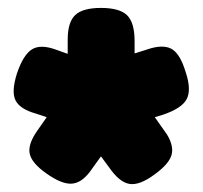

<svg xmlns="http://www.w3.org/2000/svg" viewBox="-20 -721 512 485"><path d="M235 -701Q282 -701 301 -682.5Q320 -664 320 -617V-586L361 -599Q397 -609 416.5 -595.5Q436 -582 449 -539Q464 -494 451.5 -470.5Q439 -447 391 -431L371 -425L402 -381Q420 -351 413 -328.5Q406 -306 370 -280Q332 -252 306.5 -256.5Q281 -261 255 -299L235 -326L207 -287Q185 -258 160 -257Q135 -256 97 -283Q60 -309 55 -333Q50 -357 75 -392L98 -425L71 -434Q31 -445 19.5 -467Q8 -489 23 -536Q39 -583 61 -596.5Q83 -610 123 -595L151 -585V-621Q151 -665 170 -683Q189 -701 235 -701Z"/></svg>

Font: Fredoka SemiCondensed
Style: Bold
Weight: 700
Width: 4
Designer: Ben Nathan
Foundry: Milena B. Brandão, Ben Nathan
Version: Version 2.001